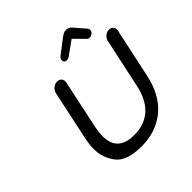

<svg xmlns="http://www.w3.org/2000/svg" viewBox="-230 -1092 1293 1293"><g transform="rotate(-45 416.5 -445.5)"><path d="M394 12Q254 12 203.5 -54Q153 -120 153 -203Q153 -246 164 -298L239 -650Q244 -671 261.5 -685.5Q279 -700 300 -700Q321 -700 332.5 -685.5Q344 -671 339 -650L265 -302Q256 -258 256 -222Q256 -77 414 -77Q510 -77 573 -132.5Q636 -188 660 -302L735 -652Q739 -672 756.5 -686Q774 -700 794 -700Q814 -700 825 -686Q836 -672 832 -652L756 -298Q724 -147 629 -67.5Q534 12 394 12ZM573 -834 468 -759Q458 -754 449 -754Q435 -754 428 -763Q422 -772 424.5 -784.5Q427 -797 438 -805L544 -886Q555 -894 565 -898.5Q575 -903 588 -903Q613 -903 628 -886L698 -805Q706 -795 703 -782Q700 -769 689 -761Q678 -753 667 -753Q653 -753 645 -761Z"/></g></svg>

Font: Sepalumica Med
Style: Italic
Weight: 500
Italic angle: -12°
Designer: Julieta Ulanovsky
Foundry: Julieta Ulanovsky
Version: Version 7.200